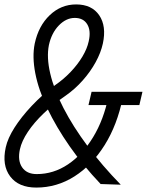

<svg xmlns="http://www.w3.org/2000/svg" viewBox="-42 -834 664 868"><path d="M122 14Q42 14 4 -36.5Q-34 -87 -16 -168Q-7 -209 23.5 -257Q54 -305 101.5 -355.5Q149 -406 207 -449Q245 -475 277 -508.5Q309 -542 330.5 -578Q352 -614 359 -647Q370 -695 352.5 -724Q335 -753 296 -753Q257 -753 224 -719Q191 -685 179 -630Q168 -575 185 -502Q202 -429 245 -345.5Q288 -262 354 -173.5Q420 -85 504 1L413 -2Q334 -85 273 -172.5Q212 -260 172 -344Q132 -428 117.5 -503Q103 -578 115 -637Q132 -717 183 -765.5Q234 -814 302 -814Q373 -814 406.5 -765Q440 -716 423 -637Q414 -596 390.5 -553Q367 -510 332 -470.5Q297 -431 254 -401Q200 -364 156 -322Q112 -280 84 -238Q56 -196 48 -159Q37 -108 58 -77.5Q79 -47 124 -47Q200 -47 265.5 -91Q331 -135 379 -214Q427 -293 448 -397L513 -392Q488 -269 431 -178Q374 -87 294.5 -36.5Q215 14 122 14ZM358 -359 372 -419H602L588 -359Z"/></svg>

Font: Victor Mono Thin Light
Style: Italic
Weight: 300
Italic angle: -12°
Monospace: yes
Version: Version 1.561;gftools[0.9.30]